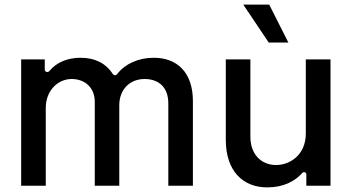

<svg xmlns="http://www.w3.org/2000/svg" viewBox="-20 -802 1518 829"><path d="M71.4 0H177.6V-336.3C177.6 -409.8 229 -460.9 289.4 -460.9C348.4 -460.9 389.2 -421.9 389.2 -362.6V0H495V-347.7C495 -413.4 538.4 -460.9 604.4 -460.9C660.5 -460.9 706.7 -429.7 706.7 -355.8V0H812.9V-365.8C812.9 -490.4 743.3 -552.6 644.5 -552.6C578.5 -552.6 521 -527.3 486.5 -483C480.1 -474.8 471.6 -475.5 466.3 -483.7C439.6 -525.6 392.8 -552.6 328.5 -552.6C273.4 -552.6 225.5 -534.4 193.2 -495.4C186.1 -487.2 173.3 -491.5 173.3 -501.4V-545.5H71.4Z M1140.3 -618.3H1225.1L1142.4 -782H1030.5ZM1300.4 -226.2C1300.8 -133.5 1231.9 -89.5 1172.2 -89.5C1106.5 -89.5 1061.1 -137.1 1061.1 -211.3V-545.5H954.9V-198.5C954.9 -63.2 1029.1 7.1 1133.9 7.1C1204.2 7.1 1253.2 -19.5 1284.8 -54.7C1291.2 -62.1 1302.6 -58.6 1302.6 -49V0H1407V-545.5H1300.4Z"/></svg>

Font: RA Harald Medium
Style: Regular
Weight: 500
Designer: Rasmus Andersson
Foundry: rsms
Version: Version 3.000;hotconv 1.0.109;makeotfexe 2.5.65596